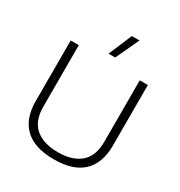

<svg xmlns="http://www.w3.org/2000/svg" viewBox="-197 -982 1057 1127"><g transform="rotate(30 331.5 -418.0)"><path d="M301 -688 368 -846H420L346 -688ZM332 10Q201 10 135.5 -52.5Q70 -115 70 -233V-644H125V-227Q125 -131 179.5 -84.5Q234 -38 332 -38Q430 -38 484 -84.5Q538 -131 538 -227V-644H593V-233Q593 -115 528 -52.5Q463 10 332 10Z"/></g></svg>

Font: Kanit ExtraLight
Style: Regular
Weight: 275
Designer: Katatrad Team
Foundry: CadsonDemak
Version: Version 2.000; ttfautohint (v1.8.3)